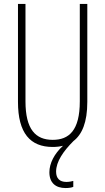

<svg xmlns="http://www.w3.org/2000/svg" viewBox="-20 -734 533 972"><path d="M264 135C264 84 301 31 352 -20C395 -53 422 -114 422 -218V-714H384V-221C384 -73 329 -26 247 -26C160 -26 109 -79 109 -221V-714H71V-218C71 -60 133 10 247 10C265 10 283 8 299 4C255 44 230 93 230 138C230 192 262 218 312 218C327 218 342 216 351 212V182C344 184 330 187 316 187C282 187 264 169 264 135Z"/></svg>

Font: Noto Sans Gurmukhi UI ExtraCondensed ExtraLight
Style: Regular
Weight: 200
Width: 2
Designer: Jelle Bosma - Monotype Design Team
Foundry: Monotype Imaging Inc.
Version: Version 2.004